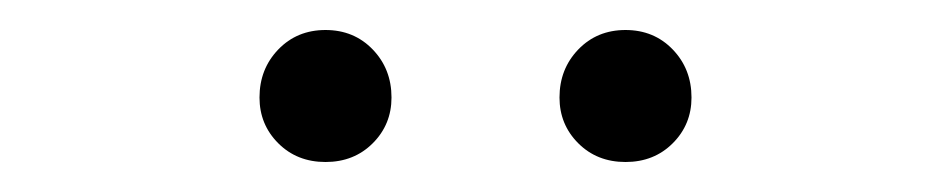

<svg xmlns="http://www.w3.org/2000/svg" viewBox="-20 -768 634 128"><path d="M153 -703Q153 -722 165.5 -735Q178 -748 197 -748Q216 -748 228.5 -735Q241 -722 241 -703Q241 -685 228.5 -672.5Q216 -660 197 -660Q178 -660 165.5 -672.5Q153 -685 153 -703ZM353 -703Q353 -722 365.5 -735Q378 -748 397 -748Q416 -748 428.5 -735Q441 -722 441 -703Q441 -685 428.5 -672.5Q416 -660 397 -660Q378 -660 365.5 -672.5Q353 -685 353 -703Z"/></svg>

Font: Swei Half Moon CJK SC
Style: Light
Weight: 300
Version: Version 2.071